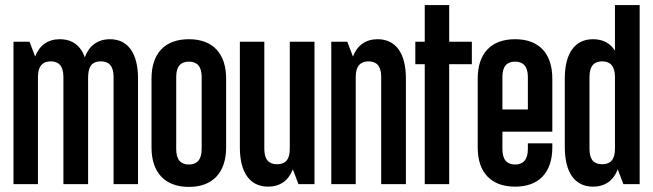

<svg xmlns="http://www.w3.org/2000/svg" viewBox="-20 -723 2564 754"><path d="M129 -421C129 -465 149 -482 179 -482C210 -482 229 -465 229 -421V0H326V-415C326 -451 333 -482 376 -482C407 -482 426 -465 426 -421V0H522V-415C522 -513 483 -569 412 -569C364 -569 330 -544 313 -498C297 -544 263 -569 215 -569C168 -569 135 -545 118 -501L96 -559H33V0H129Z M722 -569C627 -569 575 -513 575 -414V-144C575 -46 627 11 722 11C816 11 868 -46 868 -144V-414C868 -513 816 -569 722 -569ZM772 -138C772 -94 752 -77 722 -77C691 -77 672 -94 672 -138V-421C672 -464 691 -481 722 -481C752 -481 772 -464 772 -421Z M1215 0V-559H1118V-138C1118 -94 1099 -78 1068 -78C1038 -78 1018 -94 1018 -138V-559H922V-144C922 -46 961 10 1033 10C1080 10 1113 -14 1130 -58L1152 0Z M1281 -559V0H1377V-421C1377 -465 1397 -482 1427 -482C1458 -482 1477 -465 1477 -421V0H1574V-415C1574 -513 1535 -569 1463 -569C1416 -569 1383 -545 1366 -501L1344 -559Z M1648 -703V-559H1611V-471H1648V0H1744V-471H1833V-559H1744V-703Z M2149 -206V-414C2149 -513 2097 -569 2003 -569C1908 -569 1856 -513 1856 -414V-144C1856 -46 1908 10 2003 10C2097 10 2149 -46 2149 -144V-160H2053V-138C2053 -94 2033 -77 2003 -77C1972 -77 1953 -94 1953 -138V-206ZM1953 -293V-421C1953 -464 1972 -481 2003 -481C2033 -481 2053 -464 2053 -421V-293Z M2492 -703H2395V-524C2376 -554 2347 -569 2309 -569C2237 -569 2198 -513 2198 -415V-145C2198 -46 2237 10 2309 10C2356 10 2389 -14 2406 -58L2428 0H2492ZM2345 -482C2375 -482 2395 -465 2395 -421V-138C2395 -94 2375 -78 2345 -78C2314 -78 2295 -94 2295 -138V-421C2295 -465 2314 -482 2345 -482Z"/></svg>

Font: Modon Arabic
Style: Bold
Weight: 700
Designer: Ahmedzaza
Foundry: Ahmedzaza
Version: Version 2.010